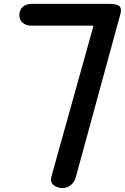

<svg xmlns="http://www.w3.org/2000/svg" viewBox="-20 -948 630 968"><path d="M294.5 0Q267 0 249.2 -15.8Q231.5 -31.5 239.5 -59L451.5 -818.5H140Q109.5 -818.5 93.5 -833.8Q77.5 -849 77.5 -872.5Q77.5 -895.5 93.5 -912Q109.5 -928.5 140 -928.5H530Q571.5 -928.5 583 -916Q594.5 -903.5 587 -877.5L362.5 -56Q355 -28 336 -14Q317 0 294.5 0Z"/></svg>

Font: Edu AU VIC WA NT Hand SemiBold
Style: Regular
Weight: 600
Version: Version 1.001